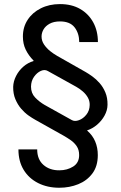

<svg xmlns="http://www.w3.org/2000/svg" viewBox="-20 -757 582 925"><path d="M451.7 -554.2H361.8Q361.3 -597.2 339.1 -625.5Q316.9 -653.8 269 -653.8Q239.3 -653.8 219.2 -642.8Q199.2 -631.8 189.7 -615.2Q180.2 -598.6 180.2 -581.1Q180.2 -560.5 192.1 -542.7Q204.1 -524.9 221.4 -511Q238.8 -497.1 255.4 -487.8L393.1 -409.7Q406.7 -401.9 424.8 -388.9Q442.9 -376 459.7 -356.9Q476.6 -337.9 487.5 -312Q498.5 -286.1 498 -252Q497.6 -225.1 483.6 -200Q469.7 -174.8 447.5 -156Q425.3 -137.2 399.9 -128.9V-127.9Q426.3 -105 438.7 -75.2Q451.2 -45.4 451.2 -9.8Q451.2 43.5 425.3 78.4Q399.4 113.3 357.2 130.4Q314.9 147.5 265.6 147.5Q208.5 147.5 163.8 125Q119.1 102.5 94 61.3Q68.8 20 68.8 -37.1H159.2Q159.2 11.2 189.5 37.6Q219.7 64 266.1 63.5Q303.7 63.5 332.5 45.4Q361.3 27.3 361.3 -9.8Q361.3 -35.2 349.6 -52.5Q337.9 -69.8 320.6 -81.8Q303.2 -93.8 287.1 -103L149.4 -180.2Q135.3 -188 116.9 -200.9Q98.6 -213.9 82 -233.2Q65.4 -252.4 54.2 -278.8Q43 -305.2 43.5 -338.9Q44.4 -365.2 57.4 -390.9Q70.3 -416.5 92.3 -435.8Q114.3 -455.1 141.6 -462.9V-465.3Q118.2 -488.8 104.2 -517.1Q90.3 -545.4 90.3 -581.1Q90.3 -626.5 113.3 -661.6Q136.2 -696.8 176.8 -717Q217.3 -737.3 269 -737.3Q325.2 -737.3 366 -713.9Q406.7 -690.4 429.2 -649.2Q451.7 -607.9 451.7 -554.2ZM412.1 -251Q412.6 -270 403.6 -286.4Q394.5 -302.7 379.6 -315.9Q364.7 -329.1 347.2 -338.9L210.9 -414.6Q195.8 -423.8 177 -415.5Q158.2 -407.2 144 -387.2Q129.9 -367.2 129.4 -339.8Q129.4 -308.1 149.2 -287.4Q168.9 -266.6 195.8 -251L325.7 -178.7Q339.8 -170.4 360.4 -178Q380.9 -185.5 396.2 -204.8Q411.6 -224.1 412.1 -251Z"/></svg>

Font: Inter Cardless Tabular
Style: Regular
Weight: 400
Designer: Rasmus Andersson
Foundry: rsms
Version: Version 4.000;git-4fc901f